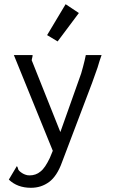

<svg xmlns="http://www.w3.org/2000/svg" viewBox="-20 -719 540 913"><path d="M59 -425 231 -2 217 32C202 63 188 85 172 97C158 109 140 115 121 115C113 115 106 114 99 111C92 108 87 106 82 102C78 100 75 96 72 94L68 89C67 88 66 85 65 80C64 76 62 73 60 71L22 135C49 161 84 174 127 174C160 174 188 165 214 146C238 128 259 97 275 52L294 2L418 -325C428 -352 436 -376 444 -398C450 -420 457 -440 463 -457H388C385 -440 380 -422 375 -402C370 -381 363 -359 354 -336L267 -91L133 -427C132 -428 131 -430 131 -433C131 -436 132 -440 133 -444C134 -447 135 -452 135 -457H46ZM292 -699 204 -552 254 -522 355 -657Z"/></svg>

Font: Inconsolatazi4
Style: Regular
Weight: 400
Designer: Raph Levien, Kirill Tkachev
Foundry: Cyreal
Version: Version 1.013